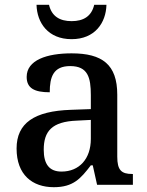

<svg xmlns="http://www.w3.org/2000/svg" viewBox="-20 -769 613 799"><path d="M278 -606C375 -606 421 -674 423 -749H372C361 -701 327 -681 278 -681C229 -681 195 -701 184 -749H132C134 -674 180 -606 278 -606ZM204 10C285 10 316 -26 358 -81H366L384 0H533V-45H530C485 -45 468 -61 468 -117V-375C468 -501 405 -547 278 -547C175 -547 91 -519 91 -449C91 -402 123 -385 187 -385C187 -449 202 -494 272 -494C346 -494 358 -446 358 -373V-315L275 -312C123 -307 49 -257 49 -151C49 -41 115 10 204 10ZM236 -55C185 -55 162 -86 162 -146C162 -223 196 -263 300 -267L358 -270V-191C358 -108 310 -55 236 -55Z"/></svg>

Font: Noto Serif Gurmukhi Medium
Style: Regular
Weight: 500
Designer: Vaibhav Singh and the Monotype Design Team
Foundry: Monotype Imaging Inc.
Version: Version 2.004